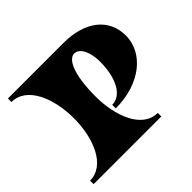

<svg xmlns="http://www.w3.org/2000/svg" viewBox="-160 -905 1109 1109"><g transform="rotate(-45 394.5 -350.0)"><path d="M578 0V-29C452 -29 391 -190 391 -350C391 -533 434 -613 479 -613C526 -613 552 -546 552 -475C552 -339 501 -248 425 -248V-219C627 -219 764 -334 764 -475C764 -616 651 -700 479 -700H25V-671C151 -671 214 -511 214 -350C214 -190 151 -29 25 -29V0Z"/></g></svg>

Font: Ouroboros
Style: Regular
Weight: 400
Designer: Ariel Martín Pérez
Foundry: Velvetyne Type Foundry
Version: Version 2.001;hotconv 1.0.109;makeotfexe 2.5.65596